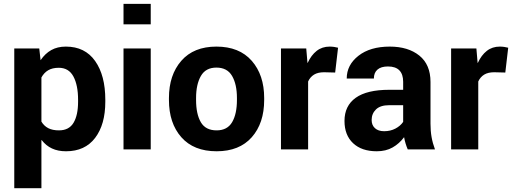

<svg xmlns="http://www.w3.org/2000/svg" viewBox="-20 -782 2690 1005"><path d="M531.2 -249.5Q531.2 -130.4 478 -60.3Q424.8 9.8 325.7 9.8Q283.2 9.8 252 -4.9Q220.7 -19.5 198.2 -48.8L196.8 -48.3V203.1H54.7V-528.3H185.5L192.4 -466.8Q216.3 -502 248.5 -520Q280.8 -538.1 324.7 -538.1Q424.8 -538.1 478 -462.6Q531.2 -387.2 531.2 -259.8ZM388.7 -259.8Q388.7 -335.9 364.3 -381.6Q339.8 -427.2 287.6 -427.2Q254.4 -427.2 232.4 -414.3Q210.4 -401.4 196.8 -376.5V-145.5Q210.4 -122.6 232.7 -111.1Q254.9 -99.6 288.6 -99.6Q341.3 -99.6 365 -139.4Q388.7 -179.2 388.7 -249.5Z M769 0H626.5V-528.3H769ZM769 -654.8H626.5V-761.7H769Z M864.3 -269Q864.3 -389.6 929.2 -463.9Q994.1 -538.1 1112.8 -538.1Q1232.4 -538.1 1297.6 -463.9Q1362.8 -389.6 1362.8 -269V-258.8Q1362.8 -137.2 1297.9 -63.7Q1232.9 9.8 1113.8 9.8Q994.1 9.8 929.2 -63.7Q864.3 -137.2 864.3 -258.8ZM1006.3 -258.8Q1006.3 -185.1 1031.2 -142.3Q1056.2 -99.6 1113.8 -99.6Q1169.9 -99.6 1195.1 -142.6Q1220.2 -185.5 1220.2 -258.8V-269Q1220.2 -340.8 1194.8 -384.5Q1169.4 -428.2 1112.8 -428.2Q1056.6 -428.2 1031.5 -384.3Q1006.3 -340.3 1006.3 -269Z M1734.4 -402.3 1676.3 -403.8Q1644 -403.8 1623.8 -391.4Q1603.5 -378.9 1592.8 -355.5V0H1450.7V-528.3H1583L1589.4 -453.1L1590.3 -452.6Q1608.9 -493.2 1637.5 -515.6Q1666 -538.1 1705.6 -538.1Q1717.3 -538.1 1729 -536.4Q1740.7 -534.7 1749.5 -532.2Z M2114.3 0Q2107.9 -14.6 2103 -30.8Q2098.1 -46.9 2095.2 -64Q2070.3 -30.3 2035.2 -10.3Q2000 9.8 1952.1 9.8Q1873 9.8 1828.1 -32.5Q1783.2 -74.7 1783.2 -148.9Q1783.2 -228 1841.8 -270Q1900.4 -312 2017.6 -312H2090.3V-354Q2090.3 -393.1 2070.6 -413.6Q2050.8 -434.1 2010.7 -434.1Q1974.6 -434.1 1955.8 -417.7Q1937 -401.4 1937 -371.1H1794.9Q1794.9 -441.9 1856.2 -490Q1917.5 -538.1 2020 -538.1Q2116.7 -538.1 2175 -491Q2233.4 -443.8 2233.4 -353V-134.8Q2233.4 -96.7 2239 -64.7Q2244.6 -32.7 2256.8 0ZM1990.7 -95.2Q2023.4 -95.2 2049.6 -108.9Q2075.7 -122.6 2090.3 -144V-231.4H2017.6Q1970.7 -231.4 1948 -209.2Q1925.3 -187 1925.3 -153.8Q1925.3 -127 1942.6 -111.1Q1960 -95.2 1990.7 -95.2Z M2625 -402.3 2566.9 -403.8Q2534.7 -403.8 2514.4 -391.4Q2494.1 -378.9 2483.4 -355.5V0H2341.3V-528.3H2473.6L2480 -453.1L2481 -452.6Q2499.5 -493.2 2528.1 -515.6Q2556.6 -538.1 2596.2 -538.1Q2607.9 -538.1 2619.6 -536.4Q2631.3 -534.7 2640.1 -532.2Z"/></svg>

Font: Roboto Web
Style: Bold
Weight: 700
Designer: Google
Version: Version 1.200310; 2013